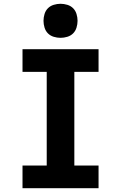

<svg xmlns="http://www.w3.org/2000/svg" viewBox="-20 -995 640 1015"><path d="M99 0V-120H227V-615H99V-735H501V-615H373V-120H501V0ZM300 -795Q282 -795 264 -800.5Q246 -806 233.5 -818.5Q221 -831 215.5 -849Q210 -867 210 -885Q210 -903 215.5 -921Q221 -939 233.5 -951.5Q246 -964 264 -969.5Q282 -975 300 -975Q318 -975 336 -969.5Q354 -964 366.5 -951.5Q379 -939 384.5 -921Q390 -903 390 -885Q390 -867 384.5 -849Q379 -831 366.5 -818.5Q354 -806 336 -800.5Q318 -795 300 -795Z"/></svg>

Font: Iosevka Curly Heavy Extended
Style: Regular
Weight: 900
Width: 7
Monospace: yes
Designer: Belleve Invis
Foundry: Belleve Invis
Version: Version 11.1.0; ttfautohint (v1.8.3)